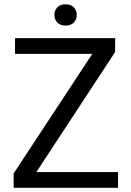

<svg xmlns="http://www.w3.org/2000/svg" viewBox="-20 -892 623 912"><path d="M291.5 -770.5Q266.1 -770.5 252.2 -785.2Q238.3 -799.8 238.3 -820.8Q238.3 -842.3 252.2 -856.9Q266.1 -871.6 291.5 -871.6Q316.9 -871.6 330.8 -856.9Q344.7 -842.3 344.7 -820.8Q344.7 -799.8 330.8 -785.2Q316.9 -770.5 291.5 -770.5ZM152.8 -74.7H540.5V0H44.9V-68.4L418.5 -636.2H51.3V-710.9H526.9V-645Z"/></svg>

Font: Robert Sans Medium
Style: Regular
Weight: 500
Designer: Christian Robertson (extended by Adam Twardoch)
Foundry: Google
Version: Version 12.135;April 2, 2019;FontCreator 11.5.0.2425 64-bit;